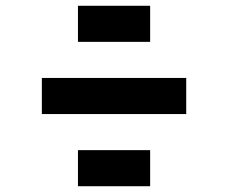

<svg xmlns="http://www.w3.org/2000/svg" viewBox="-20 -645 790 665"><path d="M250 -500V-625H500V-500ZM125 -250V-375H625V-250ZM250 0V-125H500V0Z"/></svg>

Font: Silkscreen
Style: Bold
Weight: 700
Designer: Jason Kottke
Foundry: Jason Kottke
Version: Version 1.001; ttfautohint (v1.8.4.7-5d5b)